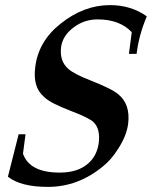

<svg xmlns="http://www.w3.org/2000/svg" viewBox="-20 -717 595 752"><path d="M555 -653Q524 -580 515 -506H485L496 -591Q449 -641 362 -641Q310 -641 269 -610Q225 -578 219 -531Q213 -476 249 -446Q271 -427 332 -403Q375 -386 402.5 -372.5Q430 -359 443 -348Q491 -309 482 -233Q476 -185 442 -133Q428 -111 413.5 -94.5Q399 -78 384 -66Q286 15 168 15Q61 15 11 -25L53 -191H80L70 -115Q96 -41 214 -41Q287 -41 328 -79Q361 -110 367 -159Q373 -212 347 -238Q330 -255 259 -282Q220 -297 193 -310.5Q166 -324 152 -338Q129 -358 121 -387Q113 -416 118 -454Q130 -555 217 -624Q308 -697 411 -697Q493 -697 555 -653Z"/></svg>

Font: DG Didot
Style: Bold Italic
Weight: 700
Designer: David Gatwood, Takis Katsoulidis, and George D. Matthiopoulos
Foundry: David Gatwood
Version: Version 1.0